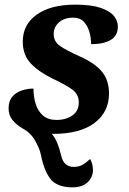

<svg xmlns="http://www.w3.org/2000/svg" viewBox="-20 -566 554 826"><path d="M293 240Q227 240 198.5 205.5Q170 171 156 100Q151 75 132 40.5Q113 6 78 -13Q49 -30 33 -50.5Q17 -71 17 -100Q17 -131 32.5 -149.5Q48 -168 73 -176.5Q98 -185 124 -185Q124 -150 133.5 -119Q143 -88 165 -69Q187 -50 223 -50Q264 -50 291.5 -69.5Q319 -89 319 -125Q319 -160 292 -180Q265 -200 206 -228Q148 -256 113 -292.5Q78 -329 78 -387Q78 -461 138.5 -503.5Q199 -546 304 -546Q372 -546 412 -532.5Q452 -519 469.5 -498Q487 -477 487 -452Q487 -412 456 -394Q425 -376 372 -376Q372 -403 364.5 -429Q357 -455 340.5 -472.5Q324 -490 295 -490Q256 -490 233.5 -469.5Q211 -449 211 -420Q211 -387 238.5 -368Q266 -349 324 -323Q389 -294 419 -257Q449 -220 449 -164Q449 -84 386.5 -37Q324 10 208 10H203Q216 25 226 48.5Q236 72 242 99Q249 130 263.5 141Q278 152 295 152Q319 152 334 143.5Q349 135 368 118Q375 131 377.5 143.5Q380 156 380 167Q379 198 356 219Q333 240 293 240Z"/></svg>

Font: Noto Serif
Style: Bold Italic
Weight: 700
Italic angle: -12°
Designer: Monotype Design Team
Foundry: Monotype Imaging Inc.
Version: Version 2.013